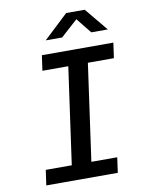

<svg xmlns="http://www.w3.org/2000/svg" viewBox="-95 -953 791 1021"><g transform="rotate(-10 300.0 -442.0)"><path d="M71 0 82.5 -82H223L296.2 -604H156.5L168 -686H554L542.5 -604H402L328.8 -82H468.5L457 0ZM202 -760.2 334.2 -884.5H434.5L537.2 -760.2H448L368.5 -859.2H400.2L290.5 -760.2Z"/></g></svg>

Font: Chivo Mono Medium
Style: Italic
Weight: 500
Italic angle: -8.05°
Monospace: yes
Designer: Hector Gatti
Foundry: Omnibus-Type
Version: Version 1.008